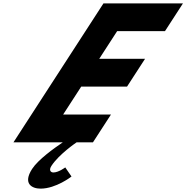

<svg xmlns="http://www.w3.org/2000/svg" viewBox="-20 -845 1106 1140"><path d="M1066.4 -825H594.4L60 0H353C299.7 36 206.3 103 170.7 158C114.3 245 168.9 275 220.9 275C312.9 275 404.5 203 404.5 203L367.5 149C367.5 149 328.1 179 297.1 179C280.1 179 269.1 165 285.3 140C330.7 70 435 0 435 0H532L638.9 -165H354.9L462.4 -331H734.4L841.3 -496H569.3L675.5 -660H959.5Z"/></svg>

Font: Hussar
Style: BdWodka
Weight: 700
Foundry: Cannot Into Space Fonts
Version: Version 2.00